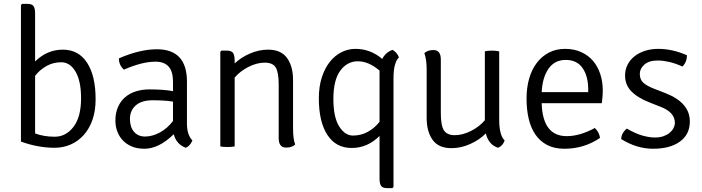

<svg xmlns="http://www.w3.org/2000/svg" viewBox="-20 -755 3620 990"><path d="M88 -25V-729L94 -735H121Q145 -735 153 -723.5Q161 -712 161 -685V-438Q223 -499 304 -499Q385 -499 429 -431.5Q473 -364 473 -243Q473 -183 456.5 -136.5Q440 -90 411 -58Q382 -26 343.5 -9.5Q305 7 262 7Q176 7 88 -25ZM161 -364V-67Q206 -50 262 -50Q320 -50 359 -101Q398 -152 398 -248Q398 -296 390 -331Q382 -366 367.5 -389Q353 -412 335 -423Q317 -434 296 -434Q254 -434 219.5 -414.5Q185 -395 161 -364Z M972 -31Q961 -3 938 7Q889 -11 876 -63Q799 12 725 12Q687 12 659 0Q631 -12 612.5 -32Q594 -52 584.5 -78Q575 -104 575 -133Q575 -173 588.5 -203.5Q602 -234 625.5 -254Q649 -274 681 -284Q713 -294 750 -294Q825 -294 872 -285V-335Q872 -437 782 -437Q713 -437 619 -396Q593 -419 593 -454Q701 -501 789 -501Q944 -501 944 -334V-128Q943 -92 950.5 -68.5Q958 -45 972 -31ZM872 -131V-231Q848 -235 822 -236.5Q796 -238 767 -238Q710 -238 680 -211.5Q650 -185 650 -142Q650 -100 671 -75.5Q692 -51 728 -51Q765 -51 803.5 -71.5Q842 -92 872 -131Z M1491 -343V-95Q1491 -38 1502 -10Q1486 6 1455 6Q1417 6 1417 -43V-320Q1417 -381 1402 -406.5Q1387 -432 1345 -432Q1305 -432 1262 -410.5Q1219 -389 1190 -355V0Q1175 3 1153 3Q1131 3 1116 0V-488L1122 -494H1150Q1174 -494 1182 -481.5Q1190 -469 1190 -442V-428Q1224 -460 1270 -479.5Q1316 -499 1362 -499Q1429 -499 1460 -456Q1491 -413 1491 -343Z M1937 165V-54Q1875 8 1793 8Q1712 8 1668 -59.5Q1624 -127 1624 -248Q1624 -309 1639.5 -356.5Q1655 -404 1681 -436.5Q1707 -469 1741 -486Q1775 -503 1813 -503Q1890 -503 1951 -451Q1968 -485 2004 -498Q2028 -484 2037 -459Q2009 -432 2009 -352V209L2003 215H1976Q1953 215 1945 203.5Q1937 192 1937 165ZM1937 -127V-391Q1881 -439 1825 -439Q1770 -439 1734.5 -390.5Q1699 -342 1699 -245Q1699 -150 1729 -103Q1759 -56 1800 -56Q1842 -56 1877 -75.5Q1912 -95 1937 -127Z M2180 -147V-396Q2180 -449 2168 -481Q2185 -497 2215 -497Q2253 -497 2253 -448V-171Q2253 -108 2269 -83Q2285 -58 2325 -58Q2365 -58 2408 -79.5Q2451 -101 2480 -135V-490Q2486 -492 2496 -493Q2506 -494 2517 -494Q2528 -494 2537.5 -493Q2547 -492 2554 -490V-138Q2554 -58 2582 -31Q2573 -3 2548 7Q2499 -9 2485 -67Q2451 -33 2403.5 -12Q2356 9 2308 9Q2241 9 2210.5 -34Q2180 -77 2180 -147Z M3083 -223H2773Q2778 -53 2902 -53Q2970 -53 3047 -95Q3069 -75 3074 -44Q2992 12 2890 12Q2838 12 2801 -7.5Q2764 -27 2740.5 -61.5Q2717 -96 2706 -143Q2695 -190 2695 -246Q2695 -303 2708.5 -350Q2722 -397 2748 -431Q2774 -465 2810.5 -484Q2847 -503 2894 -503Q2940 -503 2976.5 -486.5Q3013 -470 3037.5 -441.5Q3062 -413 3075 -373.5Q3088 -334 3088 -289Q3088 -271 3086.5 -254.5Q3085 -238 3083 -223ZM2773 -280H3013V-293Q3013 -362 2984 -404Q2955 -446 2897 -446Q2840 -446 2808.5 -401Q2777 -356 2773 -280Z M3183 -38Q3184 -69 3212 -92Q3257 -66 3292.5 -56Q3328 -46 3357 -46Q3382 -46 3400.5 -52.5Q3419 -59 3432 -69.5Q3445 -80 3452 -93Q3459 -106 3460 -119Q3460 -149 3441.5 -169.5Q3423 -190 3387 -204L3331 -226Q3267 -251 3235 -284.5Q3203 -318 3203 -365Q3203 -396 3216 -421.5Q3229 -447 3252 -465Q3275 -483 3306 -493Q3337 -503 3374 -503Q3448 -503 3522 -470Q3522 -435 3499 -412Q3461 -429 3429.5 -436Q3398 -443 3372 -443Q3326 -443 3302.5 -422Q3279 -401 3279 -374Q3279 -345 3297 -328.5Q3315 -312 3354 -297L3413 -274Q3537 -225 3537 -129Q3537 -62 3486 -25Q3435 12 3348 12Q3263 12 3183 -38Z"/></svg>

Font: Signika
Style: Light
Weight: 300
Designer: Anna Giedrys
Foundry: Anna Giedrys
Version: Version 1.001